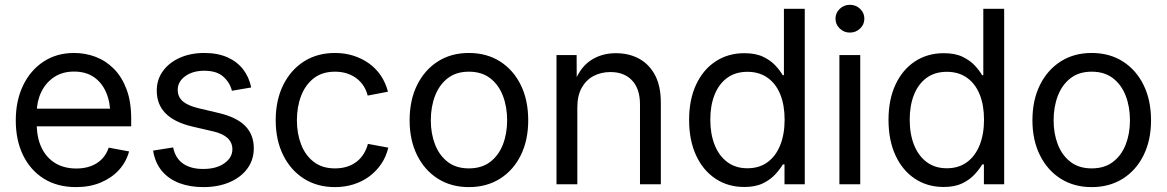

<svg xmlns="http://www.w3.org/2000/svg" viewBox="-20 -764 4837 796"><path d="M295.9 11.7Q217.8 11.7 161.9 -23.2Q106 -58.1 75.7 -120.4Q45.4 -182.6 45.4 -264.6Q45.4 -346.7 75.7 -409.7Q106 -472.7 160.4 -508.5Q214.8 -544.4 287.1 -544.4Q334 -544.4 376.5 -528.3Q418.9 -512.2 452.1 -478.8Q485.4 -445.3 504.6 -394Q523.9 -342.8 523.9 -272V-240.2H100.1V-313.5H476.6L437.5 -286.6Q437.5 -340.3 419.9 -381.1Q402.3 -421.9 368.9 -444.6Q335.4 -467.3 287.1 -467.3Q238.8 -467.3 204.1 -444.1Q169.4 -420.9 150.9 -382.1Q132.3 -343.3 132.3 -296.4V-251.5Q132.3 -193.4 152.3 -151.6Q172.4 -109.9 209.2 -87.6Q246.1 -65.4 296.4 -65.4Q330.1 -65.4 356.9 -75.4Q383.8 -85.4 402.6 -104.7Q421.4 -124 430.7 -151.9L515.1 -136.2Q503.4 -92.3 472.9 -59.1Q442.4 -25.9 397.2 -7.1Q352.1 11.7 295.9 11.7Z M822.8 11.7Q767.1 11.7 722.9 -5.1Q678.7 -22 650.6 -55.9Q622.6 -89.8 614.7 -139.6L697.8 -152.8Q707 -107.9 739 -85.7Q771 -63.5 821.8 -63.5Q877.4 -63.5 910.4 -87.2Q943.4 -110.8 943.4 -145Q943.4 -173.3 923.1 -191.9Q902.8 -210.4 864.3 -219.2L775.9 -239.7Q702.6 -257.3 666.3 -294.2Q629.9 -331.1 629.9 -388.2Q629.9 -434.1 655.3 -469.2Q680.7 -504.4 725.3 -524.4Q770 -544.4 827.1 -544.4Q882.3 -544.4 922.9 -526.4Q963.4 -508.3 988 -476.3Q1012.7 -444.3 1021.5 -401.4L941.4 -387.7Q933.6 -420.9 906.2 -445.8Q878.9 -470.7 827.1 -470.7Q778.8 -470.7 747.8 -448Q716.8 -425.3 716.8 -391.6Q716.8 -361.8 738.5 -343.5Q760.3 -325.2 804.7 -314.9L887.2 -295.4Q961.4 -277.8 996.8 -241.7Q1032.2 -205.6 1032.2 -149.4Q1032.2 -101.6 1005.6 -65.2Q979 -28.8 931.6 -8.5Q884.3 11.7 822.8 11.7Z M1368.7 11.7Q1295.4 11.7 1240.2 -23.2Q1185.1 -58.1 1154.1 -120.6Q1123 -183.1 1123 -265.1Q1123 -348.6 1154.1 -411.4Q1185.1 -474.1 1240.2 -509.3Q1295.4 -544.4 1368.7 -544.4Q1409.7 -544.4 1445.6 -533Q1481.4 -521.5 1510.3 -500.7Q1539.1 -480 1559.1 -450.2Q1579.1 -420.4 1588.4 -383.8L1504.4 -367.7Q1499 -389.6 1487.3 -407.7Q1475.6 -425.8 1458.3 -439Q1440.9 -452.1 1418.5 -459.5Q1396 -466.8 1368.7 -466.8Q1315.9 -466.8 1281 -439.7Q1246.1 -412.6 1228.5 -366.9Q1210.9 -321.3 1210.9 -265.1Q1210.9 -210 1228.5 -164.8Q1246.1 -119.6 1281 -92.8Q1315.9 -65.9 1368.7 -65.9Q1396.5 -65.9 1419.2 -73.2Q1441.9 -80.6 1459 -94Q1476.1 -107.4 1487.8 -126.2Q1499.5 -145 1505.4 -167.5L1589.8 -151.9Q1581.1 -114.7 1560.8 -84.7Q1540.5 -54.7 1511.5 -33Q1482.4 -11.2 1446 0.2Q1409.7 11.7 1368.7 11.7Z M1923.8 11.7Q1850.6 11.7 1795.4 -23.2Q1740.2 -58.1 1709.2 -120.6Q1678.2 -183.1 1678.2 -265.1Q1678.2 -348.6 1709.2 -411.4Q1740.2 -474.1 1795.4 -509.3Q1850.6 -544.4 1923.8 -544.4Q1997.6 -544.4 2053 -509.3Q2108.4 -474.1 2139.2 -411.4Q2169.9 -348.6 2169.9 -265.1Q2169.9 -183.1 2139.2 -120.6Q2108.4 -58.1 2053 -23.2Q1997.6 11.7 1923.8 11.7ZM1923.8 -65.9Q1977.1 -65.9 2012.2 -92.8Q2047.4 -119.6 2064.9 -164.8Q2082.5 -210 2082.5 -265.1Q2082.5 -321.3 2064.9 -366.9Q2047.4 -412.6 2012.2 -439.7Q1977.1 -466.8 1923.8 -466.8Q1871.1 -466.8 1836.2 -439.7Q1801.3 -412.6 1783.7 -366.9Q1766.1 -321.3 1766.1 -265.1Q1766.1 -210 1783.7 -164.8Q1801.3 -119.6 1836.2 -92.8Q1871.1 -65.9 1923.8 -65.9Z M2373.5 -318.8V0H2287.1V-535.6H2370.6L2371.1 -405.8H2355Q2379.9 -479.5 2425.8 -511.5Q2471.7 -543.5 2533.2 -543.5Q2587.4 -543.5 2629.4 -520.8Q2671.4 -498 2695.6 -452.6Q2719.7 -407.2 2719.7 -337.9V0H2633.3V-331.1Q2633.3 -395.5 2600.6 -430.4Q2567.9 -465.3 2510.7 -465.3Q2472.2 -465.3 2440.9 -449Q2409.7 -432.6 2391.6 -399.9Q2373.5 -367.2 2373.5 -318.8Z M3065.4 11.2Q2998 11.2 2946.3 -23.2Q2894.5 -57.6 2865.7 -120.1Q2836.9 -182.6 2836.9 -267.1Q2836.9 -351.1 2866 -413.3Q2895 -475.6 2946.8 -509.5Q2998.5 -543.5 3065.9 -543.5Q3112.8 -543.5 3143.8 -528.6Q3174.8 -513.7 3194.3 -492.7Q3213.9 -471.7 3225.1 -452.1H3230V-727.5H3316.4V0H3232.4V-82.5H3225.6Q3213.9 -62.5 3193.8 -40.8Q3173.8 -19 3142.8 -3.9Q3111.8 11.2 3065.4 11.2ZM3078.6 -66.4Q3127.9 -66.4 3162.4 -91.8Q3196.8 -117.2 3214.8 -162.6Q3232.9 -208 3232.9 -267.6Q3232.9 -327.6 3215.1 -372.1Q3197.3 -416.5 3162.6 -441.4Q3127.9 -466.3 3078.6 -466.3Q3029.3 -466.3 2994.9 -441.2Q2960.4 -416 2942.6 -371.3Q2924.8 -326.7 2924.8 -267.6Q2924.8 -208.5 2942.9 -163.1Q2960.9 -117.7 2995.4 -92Q3029.8 -66.4 3078.6 -66.4Z M3460 0V-535.6H3546.4V0ZM3503.4 -628.9Q3479 -628.9 3461.4 -645.8Q3443.8 -662.6 3443.8 -686.5Q3443.8 -710.4 3461.4 -727.3Q3479 -744.1 3503.4 -744.1Q3528.3 -744.1 3545.9 -727.3Q3563.5 -710.4 3563.5 -686.5Q3563.5 -662.6 3545.9 -645.8Q3528.3 -628.9 3503.4 -628.9Z M3892.1 11.2Q3824.7 11.2 3772.9 -23.2Q3721.2 -57.6 3692.4 -120.1Q3663.6 -182.6 3663.6 -267.1Q3663.6 -351.1 3692.6 -413.3Q3721.7 -475.6 3773.4 -509.5Q3825.2 -543.5 3892.6 -543.5Q3939.5 -543.5 3970.5 -528.6Q4001.5 -513.7 4021 -492.7Q4040.5 -471.7 4051.8 -452.1H4056.6V-727.5H4143.1V0H4059.1V-82.5H4052.2Q4040.5 -62.5 4020.5 -40.8Q4000.5 -19 3969.5 -3.9Q3938.5 11.2 3892.1 11.2ZM3905.3 -66.4Q3954.6 -66.4 3989 -91.8Q4023.4 -117.2 4041.5 -162.6Q4059.6 -208 4059.6 -267.6Q4059.6 -327.6 4041.7 -372.1Q4023.9 -416.5 3989.3 -441.4Q3954.6 -466.3 3905.3 -466.3Q3856 -466.3 3821.5 -441.2Q3787.1 -416 3769.3 -371.3Q3751.5 -326.7 3751.5 -267.6Q3751.5 -208.5 3769.5 -163.1Q3787.6 -117.7 3822 -92Q3856.4 -66.4 3905.3 -66.4Z M4505.9 11.7Q4432.6 11.7 4377.4 -23.2Q4322.3 -58.1 4291.3 -120.6Q4260.3 -183.1 4260.3 -265.1Q4260.3 -348.6 4291.3 -411.4Q4322.3 -474.1 4377.4 -509.3Q4432.6 -544.4 4505.9 -544.4Q4579.6 -544.4 4635 -509.3Q4690.4 -474.1 4721.2 -411.4Q4752 -348.6 4752 -265.1Q4752 -183.1 4721.2 -120.6Q4690.4 -58.1 4635 -23.2Q4579.6 11.7 4505.9 11.7ZM4505.9 -65.9Q4559.1 -65.9 4594.2 -92.8Q4629.4 -119.6 4647 -164.8Q4664.6 -210 4664.6 -265.1Q4664.6 -321.3 4647 -366.9Q4629.4 -412.6 4594.2 -439.7Q4559.1 -466.8 4505.9 -466.8Q4453.1 -466.8 4418.2 -439.7Q4383.3 -412.6 4365.7 -366.9Q4348.1 -321.3 4348.1 -265.1Q4348.1 -210 4365.7 -164.8Q4383.3 -119.6 4418.2 -92.8Q4453.1 -65.9 4505.9 -65.9Z"/></svg>

Font: Inter 20pt
Style: Regular
Weight: 400
Version: Version 4.001;git-66647c0bb